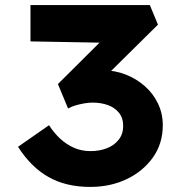

<svg xmlns="http://www.w3.org/2000/svg" viewBox="-20 -726 725 756"><path d="M335 10Q240 10 171 -29Q102 -68 51 -148L173 -233Q193 -202 217.5 -179.5Q242 -157 271.5 -144Q301 -131 337 -131Q371 -131 400 -142Q429 -153 447 -175.5Q465 -198 465 -230Q465 -262 448 -282.5Q431 -303 404 -312.5Q377 -322 345 -322Q329 -322 312 -319Q295 -316 279 -311.5Q263 -307 248 -299L208 -395L398 -584L432 -557L100 -563V-706H570L602 -629L350 -380L310 -439Q320 -443 341.5 -446Q363 -449 386 -449Q433 -449 475 -432.5Q517 -416 550 -387Q583 -358 602 -318.5Q621 -279 621 -233Q621 -161 582.5 -106.5Q544 -52 479.5 -21Q415 10 335 10Z"/></svg>

Font: Lexend Exa
Style: Bold
Weight: 700
Designer: Bonnie Shaver-Troup, Thomas Jockin
Foundry: Lexend
Version: Version 1.007